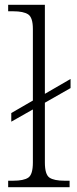

<svg xmlns="http://www.w3.org/2000/svg" viewBox="-20 -780 319 800"><path d="M14 0V-27H35Q79 -27 98 -40Q117 -53 117 -103V-324L27 -273V-309L117 -361V-659Q117 -707 97.5 -720Q78 -733 35 -733H14V-760H167V-389L274 -451V-413L167 -352V-103Q167 -53 186 -40Q205 -27 249 -27H270V0Z"/></svg>

Font: Noto Serif Tibetan ExtraLight
Style: Regular
Weight: 200
Designer: Monotype Design Team
Foundry: Monotype Imaging Inc.
Version: Version 2.103; ttfautohint (v1.8.4.7-5d5b)